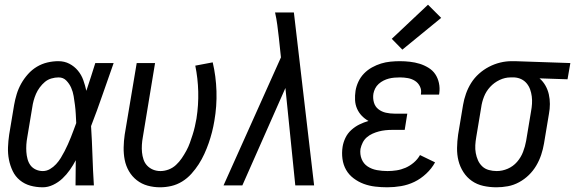

<svg xmlns="http://www.w3.org/2000/svg" viewBox="-20 -788 2444 816"><path d="M162 8Q134 8 109 1Q84 -6 64.5 -22Q45 -38 34 -61Q23 -84 18 -109.5Q13 -135 14 -162Q15 -189 19 -216L40 -342Q44 -365 51 -388Q58 -411 70 -432.5Q82 -454 99 -473Q116 -492 137 -504.5Q158 -517 181.5 -522.5Q205 -528 228 -528Q254 -528 275 -517Q296 -506 311 -488Q326 -470 334 -447.5Q342 -425 347 -402Q357 -432 366.5 -461.5Q376 -491 385 -520H463Q439 -453 416 -386Q393 -319 367 -252Q371 -189 373 -126Q375 -63 379 0H301Q301 -27 301.5 -53.5Q302 -80 302 -107Q291 -86 277 -66Q263 -46 245.5 -29.5Q228 -13 206 -2.5Q184 8 162 8ZM162 -61Q178 -61 192.5 -69.5Q207 -78 218.5 -90.5Q230 -103 238.5 -117Q247 -131 254.5 -145.5Q262 -160 268.5 -174.5Q275 -189 281 -204Q287 -219 292.5 -234Q298 -249 304 -265Q303 -284 302 -303.5Q301 -323 298.5 -342Q296 -361 293 -379.5Q290 -398 282.5 -415Q275 -432 262 -445.5Q249 -459 229 -459Q214 -459 198.5 -454.5Q183 -450 171 -440Q159 -430 149 -416.5Q139 -403 133 -389Q127 -375 123 -360.5Q119 -346 117 -331L96 -205Q93 -189 92 -173.5Q91 -158 92 -142.5Q93 -127 97 -112Q101 -97 109.5 -85.5Q118 -74 132 -67.5Q146 -61 162 -61Z M660 8Q633 8 607.5 1Q582 -6 561.5 -22Q541 -38 528 -60.5Q515 -83 510 -108.5Q505 -134 505.5 -161.5Q506 -189 510 -216L561 -520H639L587 -205Q584 -189 583 -172.5Q582 -156 583.5 -140.5Q585 -125 590 -110Q595 -95 605.5 -84Q616 -73 630.5 -67Q645 -61 662 -61Q679 -61 696.5 -67.5Q714 -74 728 -87Q742 -100 752.5 -115.5Q763 -131 772 -147.5Q781 -164 787 -181Q793 -198 798.5 -215Q804 -232 808 -249.5Q812 -267 815 -284Q824 -342 822.5 -398.5Q821 -455 810 -509L884 -523Q898 -464 900 -400.5Q902 -337 891 -274Q887 -250 881 -226.5Q875 -203 867 -180Q859 -157 848.5 -134Q838 -111 824.5 -90Q811 -69 793.5 -49.5Q776 -30 754 -16.5Q732 -3 708 2.5Q684 8 660 8Z M930 0 1174 -544 1165 -629Q1162 -655 1158.5 -682Q1155 -709 1149 -735H1229L1315 0H1235L1193 -414L1010 0Z M1626 8Q1600 8 1574.5 5Q1549 2 1526 -6.5Q1503 -15 1483 -30Q1463 -45 1451 -66Q1439 -87 1435.5 -112.5Q1432 -138 1436 -164Q1439 -183 1448 -202Q1457 -221 1473 -235.5Q1489 -250 1507.5 -259Q1526 -268 1546 -274Q1530 -283 1517.5 -296Q1505 -309 1497.5 -326Q1490 -343 1489 -362.5Q1488 -382 1491 -402Q1494 -421 1503 -440.5Q1512 -460 1527 -475.5Q1542 -491 1561 -501.5Q1580 -512 1599.5 -518Q1619 -524 1639.5 -526Q1660 -528 1679 -528Q1701 -528 1722.5 -525.5Q1744 -523 1763.5 -517Q1783 -511 1801 -500Q1819 -489 1830 -472.5Q1841 -456 1845.5 -435Q1850 -414 1847 -392L1846 -386H1769V-389Q1772 -406 1764.5 -421Q1757 -436 1743.5 -444.5Q1730 -453 1713.5 -456Q1697 -459 1680 -459Q1668 -459 1656 -458Q1644 -457 1632.5 -454Q1621 -451 1610 -445.5Q1599 -440 1589.5 -431.5Q1580 -423 1574.5 -412Q1569 -401 1567 -390Q1564 -371 1569 -353Q1574 -335 1588 -324Q1602 -313 1620 -309Q1638 -305 1657 -305H1711L1700 -236H1646Q1632 -236 1618 -234.5Q1604 -233 1590.5 -229.5Q1577 -226 1563.5 -220Q1550 -214 1539 -204.5Q1528 -195 1521.5 -182Q1515 -169 1512 -155Q1509 -132 1517 -112Q1525 -92 1542.5 -80.5Q1560 -69 1582 -65Q1604 -61 1627 -61Q1646 -61 1665.5 -64Q1685 -67 1703.5 -75Q1722 -83 1738.5 -97Q1755 -111 1765 -129L1829 -98Q1815 -72 1791.5 -50Q1768 -28 1741 -15Q1714 -2 1684.5 3Q1655 8 1626 8ZM1690 -577 1645 -623 1799 -768 1855 -712Z M2090 8Q2061 8 2034 2Q2007 -4 1985.5 -19Q1964 -34 1949.5 -56.5Q1935 -79 1928.5 -105Q1922 -131 1922.5 -159.5Q1923 -188 1927 -216L1948 -342Q1952 -366 1960.5 -390Q1969 -414 1982.5 -435.5Q1996 -457 2015.5 -474.5Q2035 -492 2058 -504Q2081 -516 2105.5 -522Q2130 -528 2154 -528H2169L2404 -520L2392 -451L2273 -455Q2288 -442 2298 -424.5Q2308 -407 2312.5 -387Q2317 -367 2317 -346Q2317 -325 2313 -304L2292 -178Q2288 -154 2280 -130Q2272 -106 2259 -84Q2246 -62 2227.5 -44Q2209 -26 2186 -13.5Q2163 -1 2138.5 3.5Q2114 8 2090 8ZM2091 -61Q2115 -61 2138 -71Q2161 -81 2177.5 -100Q2194 -119 2203 -142.5Q2212 -166 2216 -189L2237 -315Q2240 -331 2241 -347Q2242 -363 2240 -378.5Q2238 -394 2233 -408Q2228 -422 2218.5 -433.5Q2209 -445 2195.5 -451.5Q2182 -458 2166 -459H2150Q2126 -459 2103 -448Q2080 -437 2063 -418.5Q2046 -400 2037 -377Q2028 -354 2025 -331L2004 -205Q2001 -188 2000 -171Q1999 -154 2002 -137.5Q2005 -121 2011.5 -106.5Q2018 -92 2029.5 -81Q2041 -70 2057.5 -65.5Q2074 -61 2091 -61Z"/></svg>

Font: Iosevka QP
Style: Italic
Weight: 400
Italic angle: -9°
Designer: Belleve Invis
Foundry: Belleve Invis
Version: Version 20.0.0; ttfautohint (v1.8.4)